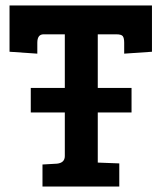

<svg xmlns="http://www.w3.org/2000/svg" viewBox="-20 -685 593 705"><path d="M218 -112V-272H93V-362H218V-559H140Q117 -559 117 -528V-488L15 -495V-665H538V-495L436 -488V-528Q436 -545 431 -552Q426 -559 407 -559H339V-362H463V-272H339V-88L418 -85V0H136V-81L189 -84Q218 -87 218 -112Z"/></svg>

Font: Bree Serif
Style: Regular
Weight: 400
Designer: Veronika Burian, Jos Scaglione
Foundry: TypeTogether
Version: Version 1.001